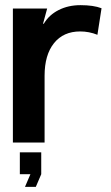

<svg xmlns="http://www.w3.org/2000/svg" viewBox="-20 -553 429 745"><path d="M30 0V-520H163L147 -461H150Q170 -495 207.5 -514Q245 -533 292 -533Q343 -533 374 -521L358 -418Q326 -431 291 -431Q226 -431 189.5 -385.5Q153 -340 153 -259V0ZM57 123V38H140V123L119 172H77L98 123Z"/></svg>

Font: Non Bureau Medium
Style: Regular
Weight: 500
Designer: Jona Saucedo
Foundry: Non Foundry
Version: Version 1.000; ttfautohint (v1.8.4)